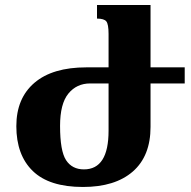

<svg xmlns="http://www.w3.org/2000/svg" viewBox="-20 -734 759 764"><path d="M579 -229V-402H715V-466H579V-714H366V-660Q394 -660 403 -649Q412 -638 412 -599V-466H324Q189 -466 117 -404.5Q45 -343 45 -232Q45 -117 110.5 -53.5Q176 10 310 10Q438 10 508.5 -51.5Q579 -113 579 -229ZM314 -60Q267 -60 243 -96.5Q219 -133 219 -233Q219 -321 252 -361.5Q285 -402 339 -402H412V-214Q412 -60 314 -60Z"/></svg>

Font: Noto Serif Armenian SemiCondensed Extra
Style: Regular
Weight: 800
Width: 4
Designer: Monotype Design Team
Foundry: Monotype Imaging Inc.
Version: Version 1.901